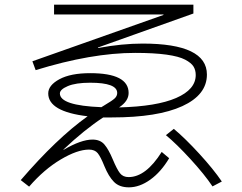

<svg xmlns="http://www.w3.org/2000/svg" viewBox="-20 -767 1040 824"><path d="M212 -747H810V-709L400 -563L401 -561Q504 -580 592 -580Q868 -580 868 -447Q868 -360 762.5 -311.5Q657 -263 460 -263H423Q343 -211 252 -125L253 -124Q328 -168 377 -168Q410 -168 428 -147Q446 -126 464 -83Q482 -40 495 -23.5Q508 -7 532 -7Q606 -7 674 -115L706 -88Q671 -29 625 4Q579 37 533 37Q492 37 469 13.5Q446 -10 428 -54Q412 -94 399.5 -109.5Q387 -125 362 -125Q312 -125 240.5 -82.5Q169 -40 105 34L69 6Q223 -173 356 -268Q187 -288 187 -366Q187 -401 235 -427Q283 -453 367 -453Q532 -453 532 -368Q532 -333 491 -306Q652 -310 736 -346.5Q820 -383 820 -445Q820 -466 810.5 -481.5Q801 -497 774.5 -511Q748 -525 694.5 -532.5Q641 -540 560 -540Q373 -540 133 -466L119 -504L682 -703L681 -705H212ZM692 -187 726 -214Q775 -173 835.5 -107Q896 -41 932 12L892 33Q858 -18 798 -83.5Q738 -149 692 -187ZM415 -307Q427 -314 428 -315Q462 -335 472.5 -345Q483 -355 483 -368Q483 -412 367 -412Q305 -412 271 -397.5Q237 -383 237 -366Q237 -314 415 -307Z"/></svg>

Font: Mplus 1p Light
Style: Regular
Weight: 300
Version: Version 1.061